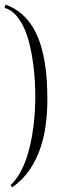

<svg xmlns="http://www.w3.org/2000/svg" viewBox="-25 -769 254 832"><path d="M-1 -749Q39.1 -734.9 68.4 -709.2Q97.7 -683.6 117.7 -650.4Q137.7 -617.2 149.9 -578.4Q162.1 -539.6 168.9 -498.3Q175.8 -457 178 -415.5Q180.2 -374 180.2 -335.9Q180.2 -281.7 173.1 -227.5Q166 -173.3 148.7 -123.5Q131.3 -73.7 101.8 -31Q72.3 11.7 27.8 43L21 33.2Q42.5 12.7 59.1 -15.6Q75.7 -43.9 87.4 -76.7Q99.1 -109.4 106.9 -145.3Q114.7 -181.2 119.4 -216.8Q124 -252.4 126 -286.6Q127.9 -320.8 127.9 -350.1Q127.9 -376.5 126.2 -412.6Q124.5 -448.7 119.4 -488.5Q114.3 -528.3 105.2 -568.4Q96.2 -608.4 81.5 -642.6Q66.9 -676.8 45.7 -701.4Q24.4 -726.1 -4.9 -734.9Z"/></svg>

Font: Bigelow Rules
Style: Regular
Weight: 400
Designer: Astigmatic (AOETI)
Foundry: Astigmatic (AOETI)
Version: Version 1.001